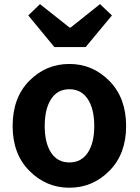

<svg xmlns="http://www.w3.org/2000/svg" viewBox="-20 -878 666 912"><path d="M40 -279.3Q40 -414.1 119.1 -494.1Q198.2 -574.2 309.6 -574.2Q419.9 -574.2 499.5 -493.7Q579.1 -413.1 579.1 -279.3Q579.1 -146.5 499.5 -66.4Q419.9 13.7 309.6 13.7Q199.2 13.7 119.6 -66.4Q40 -146.5 40 -279.3ZM427.7 -279.3Q427.7 -360.4 397 -407.2Q366.2 -454.1 309.6 -454.1Q252.9 -454.1 222.7 -407.2Q192.4 -360.4 192.4 -279.3Q192.4 -199.2 222.7 -152.8Q252.9 -106.4 309.6 -106.4Q366.2 -106.4 397 -152.8Q427.7 -199.2 427.7 -279.3ZM238.3 -654.3 114.3 -804.7 169.9 -858.4 310.5 -747.1H315.4L455.1 -858.4L511.7 -804.7L386.7 -654.3Z"/></svg>

Font: Nasu
Style: Bold
Weight: 700
Designer: Ryoko NISHIZUKA (kana &amp; ideographs); Paul D. Hunt (Latin, Greek &amp; Cyrillic); Wenlong ZHANG (bopomofo); Sandoll C
Version: Version 2014.1215